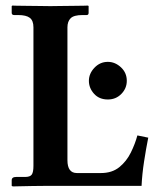

<svg xmlns="http://www.w3.org/2000/svg" viewBox="-20 -667 578 689"><path d="M100 -569Q100 -593 87 -603Q74 -613 45 -613H31Q22 -613 22 -621V-645L24 -647Q24 -647 39.5 -646.5Q55 -646 78 -646Q101 -646 123.5 -645.5Q146 -645 161 -645Q174 -645 196.5 -645.5Q219 -646 242 -646Q265 -646 280.5 -646.5Q296 -647 296 -647L298 -645V-621Q298 -613 291 -613H276Q245 -613 233.5 -601.5Q222 -590 222 -569V-92Q222 -46 256 -46H342Q382 -46 408 -67Q434 -88 449.5 -119.5Q465 -151 473 -181L512 -173Q504 -133 497 -87.5Q490 -42 488 0H145Q125 0 97 0.5Q69 1 47.5 1.5Q26 2 26 2L22 0V-20Q22 -32 38 -32H70Q88 -32 94 -40.5Q100 -49 100 -72ZM367 -310Q336 -310 317.5 -330.5Q299 -351 299 -377Q299 -403 319 -424Q339 -445 367 -445Q393 -445 414 -425.5Q435 -406 435 -377Q435 -350 415.5 -330Q396 -310 367 -310Z"/></svg>

Font: Libertinus Serif SemiBold
Style: Regular
Weight: 600
Designer: Philipp H. Poll, Khaled Hosny
Foundry: Caleb Maclennan
Version: Version 7.051;RELEASE